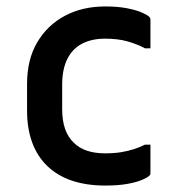

<svg xmlns="http://www.w3.org/2000/svg" viewBox="-20 -565 540 596"><path d="M307 -545Q345 -545 373.5 -539.5Q402 -534 419.5 -526.5Q437 -519 443 -513Q446 -510 446.5 -508Q447 -506 447 -502Q447 -481 447 -459Q447 -437 447 -415H430Q406 -428 376 -436.5Q346 -445 306 -445Q265 -445 235 -429.5Q205 -414 189 -382Q173 -350 173 -302V-226Q173 -191 182 -165Q191 -139 209 -122Q226 -105 250.5 -97Q275 -89 306 -89Q334 -89 355.5 -92.5Q377 -96 395.5 -102Q414 -108 430 -116H447Q447 -94 447 -72Q447 -50 447 -28Q447 -26 446.5 -24Q446 -22 444 -20Q438 -14 420.5 -6.5Q403 1 374.5 6Q346 11 307 11Q249 11 204 -4Q159 -19 127.5 -49Q96 -79 80 -122.5Q64 -166 64 -221V-305Q64 -380 95.5 -433.5Q127 -487 181.5 -516Q236 -545 307 -545Z"/></svg>

Font: Recursive Medium
Style: Regular
Weight: 500
Version: Version 1.085